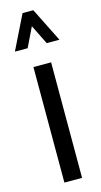

<svg xmlns="http://www.w3.org/2000/svg" viewBox="-128 -772 427 809"><g transform="rotate(-15 85.0 -367.5)"><path d="M-11.7 -586.9 61.5 -735.4H108.4L182.6 -586.9H127L85 -671.9L43.9 -586.9ZM46.9 0V-503.9H124V0Z"/></g></svg>

Font: Post No Bills Jaffna SemiBold
Style: Regular
Weight: 600
Designer: Kosala Senevirathne, Siva Puranthara, Lasantha Premarathna, Tharique Azeez
Foundry: Mooniak
Version: Version 1.220 ; ttfautohint (v1.6)